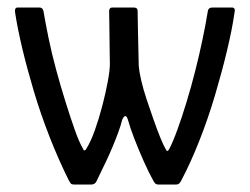

<svg xmlns="http://www.w3.org/2000/svg" viewBox="-20 -492 666 512"><path d="M164 -10Q136 -66 112 -127.5Q88 -189 70 -249.5Q52 -310 39.5 -362.5Q27 -415 21 -454Q19 -463 20.5 -467.5Q22 -472 27 -472H85Q94 -472 96 -462Q101 -432 109.5 -390.5Q118 -349 130 -305Q142 -261 155 -219.5Q168 -178 179.5 -145.5Q191 -113 201 -96Q203 -90 206 -91Q209 -92 210 -95Q222 -114 233 -145Q244 -176 253 -210.5Q262 -245 267.5 -275Q273 -305 273 -322Q273 -334 272.5 -353.5Q272 -373 272 -394Q272 -415 271.5 -433.5Q271 -452 271 -462Q271 -472 280 -472H337Q341 -472 344 -470Q347 -468 347 -462Q347 -440 348 -404Q349 -368 350 -316Q351 -302 356.5 -278Q362 -254 371 -227Q380 -200 389.5 -173Q399 -146 407.5 -125Q416 -104 422 -94Q426 -85 431 -94Q441 -113 453 -146Q465 -179 477.5 -220Q490 -261 501 -304.5Q512 -348 520.5 -389Q529 -430 534 -461Q535 -472 547 -472H598Q604 -472 605.5 -468Q607 -464 605 -456Q599 -414 585.5 -357.5Q572 -301 553.5 -238.5Q535 -176 511.5 -116.5Q488 -57 463 -10Q460 -4 457 -2Q454 0 450 0H402Q398 0 395.5 -1.5Q393 -3 390 -8Q377 -31 363.5 -61.5Q350 -92 338.5 -121.5Q327 -151 321 -173Q315 -192 306 -173Q302 -157 295 -138Q288 -119 280 -100Q272 -81 264 -64Q257 -49 249.5 -34Q242 -19 237 -8Q235 -4 231.5 -2Q228 0 224 0H178Q172 0 170 -1.5Q168 -3 164 -10Z"/></svg>

Font: Glory
Style: Regular
Weight: 400
Designer: Robert Leuschke
Foundry: Robert Leuschke
Version: Version 1.011